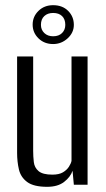

<svg xmlns="http://www.w3.org/2000/svg" viewBox="-20 -713 411 741"><path d="M162 8Q110 8 85 -10.5Q60 -29 53 -59Q46 -89 46 -123V-495H108V-131Q108 -109 110.5 -87.5Q113 -66 129 -52.5Q145 -39 182 -39Q208 -39 223 -48Q238 -57 246 -69.5Q254 -82 256 -92V-495H318V0H265L260 -54Q252 -30 227.5 -11Q203 8 162 8ZM185 -543Q151 -543 128.5 -565Q106 -587 106 -618Q106 -649 128.5 -671Q151 -693 185 -693Q221 -693 243 -671Q265 -649 265 -617Q265 -587 241 -565Q217 -543 185 -543ZM185 -573Q207 -573 219.5 -585.5Q232 -598 232 -617Q232 -639 219.5 -651Q207 -663 185 -663Q164 -663 151 -651Q138 -639 138 -617Q138 -598 151 -585.5Q164 -573 185 -573Z"/></svg>

Font: Alumni Sans
Style: Regular
Weight: 400
Designer: Robert E. Leuschke
Foundry: Robert E. Leuschke
Version: Version 1.018